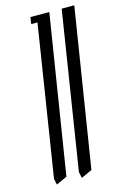

<svg xmlns="http://www.w3.org/2000/svg" viewBox="-119 -630 568 884"><g transform="rotate(-15 164.5 -188.0)"><path d="M32.2 170.9 145 -543.9H115.2L120.1 -576.2H210L89.8 176.8L38.1 200.2ZM150.9 170.9 269 -576.2H329.1L209 176.8L157.2 200.2Z"/></g></svg>

Font: Gawaa
Style: Italic
Weight: 400
Designer: T. Christopher White
Version: Version 1.0